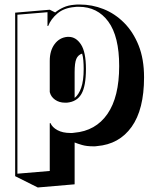

<svg xmlns="http://www.w3.org/2000/svg" viewBox="-20 -588 680 849"><path d="M47 191V-532L200 -545L224 -533Q240 -546 261 -555.5Q282 -565 309 -567Q315 -568 321 -568Q327 -568 333 -568Q387 -568 437.5 -548Q488 -528 528.5 -487.5Q569 -447 593 -387Q617 -327 617 -246Q617 -104 562 -27Q507 50 409 58Q405 59 400.5 59Q396 59 391 59Q363 59 342.5 53Q322 47 310 42V227L147 241ZM203 -44Q211 -25 234 -12.5Q257 0 291 0Q295 0 299.5 0Q304 0 308 -1Q403 -9 455 -84Q507 -159 507 -296Q507 -427 459 -492.5Q411 -558 328 -558Q324 -558 319.5 -558Q315 -558 310 -557Q263 -553 234 -528.5Q205 -504 193 -473H190V-534L57 -523V180L200 168V-43ZM267 -134Q242 -134 223.5 -147Q205 -160 200 -181V-319Q200 -364 221.5 -393Q243 -422 278 -425H284Q316 -425 338 -391.5Q360 -358 360 -283Q360 -207 340 -172.5Q320 -138 276 -134ZM310 -155Q328 -169 339 -200Q350 -231 350 -283Q350 -303 348.5 -320.5Q347 -338 343 -351Q325 -345 317.5 -327.5Q310 -310 310 -269Z"/></svg>

Font: Rampart One
Style: Regular
Weight: 400
Designer: Fontworks Inc.
Foundry: Fontworks Inc.
Version: Version 1.100